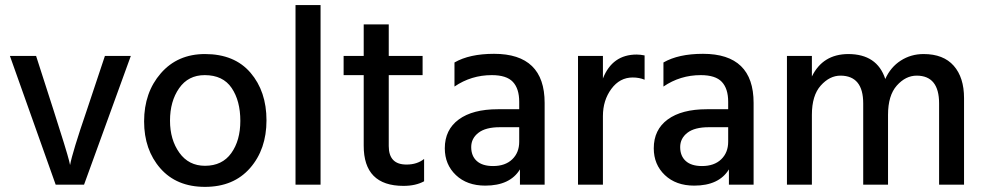

<svg xmlns="http://www.w3.org/2000/svg" viewBox="-20 -727 3879 756"><path d="M199.2 0H311L495.1 -506.8H393.1L321.8 -293Q264.6 -126 255.9 -77.1L252 -94.2Q248 -110.8 231.4 -164.8Q214.8 -218.8 190.9 -293L122.1 -506.8H19Z M787.1 8.8Q899.9 8.8 964.6 -65.2Q1029.3 -139.2 1029.3 -253.2Q1029.3 -367.2 966.3 -440.7Q903.3 -514.2 787.1 -514.2Q679.2 -514.2 613.3 -438.5Q547.4 -362.8 547.4 -249Q547.4 -137.2 611.3 -64.2Q675.3 8.8 787.1 8.8ZM786.1 -431.2Q857.9 -431.2 892.1 -380.6Q926.3 -330.1 926.3 -251Q926.3 -173.8 890.6 -124Q855 -74.2 787.1 -74.2Q723.1 -74.2 686.3 -125.5Q649.4 -176.8 649.4 -252Q649.4 -328.1 685.3 -379.6Q721.2 -431.2 786.1 -431.2Z M1143.6 0H1242.2V-707H1143.6Z M1510.7 -431.2H1644V-506.8H1510.7V-630.9H1412.1V-506.8H1333V-431.2H1412.1V-153.8Q1411.6 4.9 1568.8 4.9Q1616.7 4.9 1649.9 -13.2V-101.1Q1622.1 -79.1 1581.1 -79.1Q1510.7 -78.6 1510.7 -151.9Z M2024.4 -226.1V-168.9Q2024.4 -126 1996.8 -99.6Q1969.2 -73.2 1921.4 -73.2Q1879.4 -73.2 1857.4 -93Q1835.4 -112.8 1835.4 -147.9Q1835.4 -182.1 1863.8 -204.1Q1892.1 -226.1 1948.2 -226.1ZM1769.5 -386.2Q1835.4 -431.2 1916.5 -431.2Q1974.6 -431.2 1999.5 -404.5Q2024.4 -377.9 2024.4 -326.2V-296.9H1940.4Q1841.3 -296.9 1786.4 -256.6Q1731.4 -216.3 1731.4 -143.1Q1731.4 -79.1 1775.1 -37.6Q1818.8 3.9 1890.6 3.9Q1988.3 3.9 2027.3 -60.1V0H2124.5V-321.8Q2124.5 -515.1 1925.3 -515.1Q1828.6 -515.1 1769.5 -481Z M2354 -506.8H2255.9V0H2354V-270Q2354 -332 2387.2 -377Q2420.4 -421.9 2471.2 -421.9Q2497.1 -421.9 2518.1 -413.1V-508.8Q2501 -512.2 2486.8 -512.2Q2391.1 -512.2 2354 -418Z M2847.2 -226.1V-168.9Q2847.2 -126 2819.6 -99.6Q2792 -73.2 2744.1 -73.2Q2702.1 -73.2 2680.2 -93Q2658.2 -112.8 2658.2 -147.9Q2658.2 -182.1 2686.5 -204.1Q2714.8 -226.1 2771 -226.1ZM2592.3 -386.2Q2658.2 -431.2 2739.3 -431.2Q2797.4 -431.2 2822.3 -404.5Q2847.2 -377.9 2847.2 -326.2V-296.9H2763.2Q2664.1 -296.9 2609.1 -256.6Q2554.2 -216.3 2554.2 -143.1Q2554.2 -79.1 2597.9 -37.6Q2641.6 3.9 2713.4 3.9Q2811 3.9 2850.1 -60.1V0H2947.3V-321.8Q2947.3 -515.1 2748 -515.1Q2651.4 -515.1 2592.3 -481Z M3176.8 -506.8H3078.6V0H3176.8V-274.9Q3176.8 -351.1 3211.7 -390.1Q3246.6 -429.2 3289.6 -429.2Q3378.9 -428.7 3378.9 -319.8V0H3476.6V-274.9Q3476.6 -351.1 3511.2 -390.1Q3545.9 -429.2 3589.8 -429.2Q3677.7 -428.7 3677.7 -319.8V0H3775.9V-340.8Q3775.9 -421.9 3735.4 -468Q3694.8 -514.2 3616.7 -514.2Q3566.9 -514.2 3526.9 -488.5Q3486.8 -462.9 3465.8 -416Q3433.6 -514.2 3319.8 -514.2Q3219.7 -513.7 3176.8 -425.8Z"/></svg>

Font: FAU Chimera Medium
Style: Regular
Weight: 500
Version: Version 1.002;hotconv 1.0.117;makeotfexe 2.5.65602